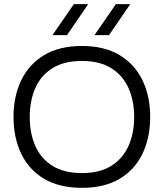

<svg xmlns="http://www.w3.org/2000/svg" viewBox="-20 -893 787 923"><path d="M374 10Q265 10 192 -33.5Q119 -77 82 -154Q45 -231 45 -331Q45 -430 82 -507Q119 -584 192 -628Q265 -672 374 -672Q482 -672 555 -628Q628 -584 665 -507Q702 -430 702 -331Q702 -231 665 -154Q628 -77 555 -33.5Q482 10 374 10ZM374 -61Q459 -61 514.5 -95.5Q570 -130 597.5 -191Q625 -252 625 -331Q625 -409 597.5 -470Q570 -531 514.5 -565.5Q459 -600 374 -600Q288 -600 232.5 -565.5Q177 -531 150 -470Q123 -409 123 -331Q123 -252 150 -191Q177 -130 232.5 -95.5Q288 -61 374 -61ZM335 -873H404L302 -724H232ZM537 -873H606L504 -724H434Z"/></svg>

Font: Nata Sans
Style: Regular
Weight: 400
Designer: Daniel Uzquiano Cruz
Version: Version 1.001